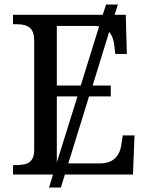

<svg xmlns="http://www.w3.org/2000/svg" viewBox="-20 -780 663 858"><path d="M216.8 0H38.1V-42H50.8Q98.1 -42 115.5 -58.6Q132.8 -75.2 132.8 -108.9V-600.1Q132.8 -636.7 115.2 -654.3Q97.7 -671.9 50.8 -671.9H38.1V-713.9H439L454.1 -759.8H506.8L492.2 -713.9H542L546.9 -539.1H495.1L490.2 -582Q487.8 -597.7 482.7 -611.8Q477.5 -626 467.8 -637.2L394 -397.9H475.1V-349.1H377.9L285.2 -49.8H426.8Q468.3 -49.8 492.2 -71Q516.1 -92.3 522 -131.8L528.8 -174.8H581.1L574.2 0H270L252 58.1H199.2ZM233.9 -397.9H340.8L422.9 -662.1Q418.5 -663.1 412.8 -663.6Q407.2 -664.1 401.9 -664.1H233.9ZM233.9 -54.2 326.2 -349.1H233.9Z"/></svg>

Font: Noto Serif
Style: Regular
Weight: 400
Designer: Monotype Design team
Foundry: Monotype Imaging Inc.
Version: Version 1.02